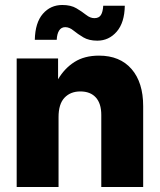

<svg xmlns="http://www.w3.org/2000/svg" viewBox="-20 -750 641 770"><path d="M214.8 -280.3V0H46.9V-515.6H212.9V-432.1Q238.8 -476.1 278.8 -501.5Q318.8 -526.9 377 -526.9Q460.9 -526.9 507.6 -473.1Q554.2 -419.4 554.2 -324.2V0H386.2V-289.1Q386.2 -335 364.3 -359.1Q342.3 -383.3 302.2 -383.3Q262.7 -383.3 238.8 -358.2Q214.8 -333 214.8 -280.3ZM370.1 -586.9Q336.4 -586.9 314 -600.3Q291.5 -613.8 274.9 -627.4Q258.3 -641.1 241.7 -641.1Q225.6 -641.1 217 -627.4Q208.5 -613.8 207.5 -590.3H119.6Q121.1 -659.2 151.9 -694.6Q182.6 -730 230 -730Q264.2 -730 286.4 -716.8Q308.6 -703.6 325.2 -690.4Q341.8 -677.2 358.4 -677.2Q377 -677.2 384.8 -689.9Q392.6 -702.6 394 -727.1H480.5Q479.5 -659.2 448 -623Q416.5 -586.9 370.1 -586.9Z"/></svg>

Font: Inter Display ExtraBold
Style: Regular
Weight: 800
Designer: Rasmus Andersson
Foundry: rsms
Version: Version 4.000;git-a52131595